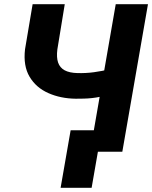

<svg xmlns="http://www.w3.org/2000/svg" viewBox="-20 -731 733 925"><path d="M137.2 -710.9H292L256.3 -492.7Q251.5 -454.1 260 -429.4Q268.6 -404.8 291.5 -392.3Q314.5 -379.9 353.5 -378.9Q372.6 -378.4 392.6 -379.4Q412.6 -380.4 432.6 -383.1Q452.6 -385.7 472.4 -389.6Q492.2 -393.6 510.7 -398.9L498.5 -274.9Q481 -268.6 461.9 -264.6Q442.9 -260.7 423.1 -258.5Q403.3 -256.3 383.5 -255.9Q363.8 -255.4 345.2 -255.4Q272 -256.3 212.9 -282.5Q153.8 -308.6 122.6 -361.1Q91.3 -413.6 100.6 -493.7ZM537.6 -710.9H692.9L569.3 0H414.1ZM469.7 -103.5 421.4 173.8H272L320.3 -103.5Z"/></svg>

Font: Roboto ExtraBold
Style: Italic
Weight: 800
Designer: Christian Robertson
Foundry: Google
Version: Version 3.009; 2024